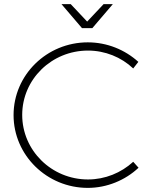

<svg xmlns="http://www.w3.org/2000/svg" viewBox="-20 -910 743 934"><path d="M429 -773 529 -890H484L404 -805L324 -890H279L379 -773ZM628 -123C569 -69 491 -37 408 -37C231 -37 88 -178 88 -351C88 -524 231 -664 408 -664C491 -664 570 -632 628 -577L653 -609C588 -668 501 -704 407 -704C208 -704 46 -546 46 -350C46 -155 208 4 407 4C500 4 589 -33 654 -94Z"/></svg>

Font: Montserrat arm ExtraLight
Style: Regular
Weight: 275
Designer: Julieta Ulanovsky
Foundry: Julieta Ulanovsky
Version: Version 6.000;PS 006.000;hotconv 1.0.88;makeotf.lib2.5.64775